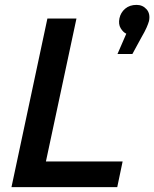

<svg xmlns="http://www.w3.org/2000/svg" viewBox="-20 -766 632 786"><path d="M27 0 174 -690H293L168 -105H482L460 0ZM590 -680Q587 -669 580 -653Q573 -637 559 -613L522 -545H461L497 -628Q484 -634 474 -650.5Q464 -667 469 -691Q474 -715 492.5 -730.5Q511 -746 539 -746Q564 -746 580 -728Q596 -710 590 -680Z"/></svg>

Font: Radio Canada Medium
Style: Italic
Weight: 500
Italic angle: -12°
Designer: Charles Daoud, Etienne Aubert Bonn, Alexandre Saumier Demers, Jacques Le Bailly
Foundry: Radio-Canada
Version: Version 2.104; ttfautohint (v1.8.4.7-5d5b);gftools[0.9.28.de